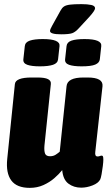

<svg xmlns="http://www.w3.org/2000/svg" viewBox="-20 -900 523 929"><path d="M124 9Q61 9 34.5 -27Q8 -63 15 -131L52 -493Q55 -525 133 -525H161Q197 -525 212.5 -517Q228 -509 226 -493L195 -195Q193 -170 198 -157Q203 -144 222 -144Q238 -144 249.5 -151.5Q261 -159 269 -166L302 -483Q306 -525 384 -525H404Q480 -525 476 -483L441 -165Q438 -143 452 -143Q458 -143 463 -145Q468 -147 472 -147Q476 -147 478 -143.5Q480 -140 480 -127Q480 -117 477.5 -96.5Q475 -76 471.5 -57Q468 -38 465 -32Q456 -14 428 -3Q400 8 373 8Q337 8 311 -11.5Q285 -31 281 -77Q266 -58 243 -38Q220 -18 190 -4.5Q160 9 124 9ZM375 -579Q335 -579 314 -586.5Q293 -594 295 -613L302 -677Q304 -696 326 -703.5Q348 -711 389 -711Q474 -711 470 -677L463 -613Q461 -596 441 -587.5Q421 -579 375 -579ZM173 -579Q133 -579 112 -586.5Q91 -594 93 -613L100 -677Q102 -696 124.5 -703.5Q147 -711 187 -711Q272 -711 268 -677L261 -613Q259 -594 236.5 -586.5Q214 -579 173 -579ZM276 -734Q222 -734 222 -750Q222 -758 233 -777L273 -849Q280 -862 289.5 -868.5Q299 -875 318.5 -877.5Q338 -880 374 -880Q403 -880 421.5 -876Q440 -872 440 -860Q440 -849 411 -817L362 -764Q345 -745 329.5 -739.5Q314 -734 276 -734Z"/></svg>

Font: Asap Condensed Condensed Black
Style: Italic
Weight: 900
Width: 3
Italic angle: -6°
Designer: Pablo Cosgaya
Foundry: Omnibus-Type
Version: Version 3.001; ttfautohint (v1.8.4.7-5d5b)